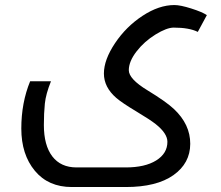

<svg xmlns="http://www.w3.org/2000/svg" viewBox="-20 -505 879 765"><path d="M768.1 -377.9Q733.9 -395 671.9 -395Q644.5 -395 599.9 -367.7Q555.2 -340.3 524.2 -300.3Q493.2 -260.3 493.2 -225.3Q493.2 -190.4 567.4 -145.3Q641.6 -100.1 672.9 -70.8Q738.3 -9.3 738 68.1Q737.8 145.5 670.9 192.9Q604 240.2 481 240.2H266.1Q172.4 240.2 118.7 175.3Q64.9 110.4 64.9 7.3Q64.9 -95.7 100.1 -181.2H183.1Q162.6 -130.4 158.7 -92.3Q154.8 -54.2 154.8 -6.8Q154.8 74.2 188.5 118.2Q222.2 162.1 285.2 162.1H481Q557.6 162.1 602.3 134.3Q647 106.4 647 60.1Q647 26.4 600.1 -10.7Q578.6 -27.8 522.7 -61.3Q466.8 -94.7 442.9 -115.2Q394 -157.7 394 -212.2Q394 -266.6 438.2 -332.8Q482.4 -398.9 547.9 -441.9Q613.3 -484.9 674.8 -484.9Q698.7 -484.9 741.9 -471.2Q785.2 -457.5 804.2 -444.8Z"/></svg>

Font: DroidArabicKufi
Style: Regular
Weight: 400
Designer: Pascal Zoghbi
Foundry: Ascender Corporation
Version: Version 1.00